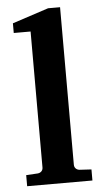

<svg xmlns="http://www.w3.org/2000/svg" viewBox="-53 -775 440 810"><g transform="rotate(-5 166.5 -370.0)"><path d="M28.8 0V-46.9L78.1 -49.8Q87.9 -50.8 94 -57.1Q100.1 -63.5 100.1 -73.2V-648.9H28.8V-689.9L182.1 -740.2H232.9V-73.2Q232.9 -63.5 239 -57.1Q245.1 -50.8 254.9 -49.8L305.2 -46.9V0Z"/></g></svg>

Font: Charis SIL Am
Style: Bold
Weight: 700
Foundry: SIL International
Version: Version 5.000